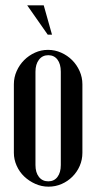

<svg xmlns="http://www.w3.org/2000/svg" viewBox="-20 -691 361 720"><path d="M160 -504Q186 -504 209.5 -493.5Q233 -483 250.5 -465.5Q268 -448 278.5 -424.5Q289 -401 289 -375V-118Q289 -92 279 -69Q269 -46 251.5 -28.5Q234 -11 211 -1Q188 9 162 9Q136 9 112.5 -1.5Q89 -12 71 -29Q53 -46 42.5 -69.5Q32 -93 32 -118V-375Q32 -401 42.5 -424.5Q53 -448 70.5 -465.5Q88 -483 111 -493.5Q134 -504 160 -504ZM161 -484Q139 -484 126 -467Q113 -450 113 -422V-72Q113 -44 126 -27.5Q139 -11 161 -11Q183 -11 195.5 -27.5Q208 -44 208 -72V-422Q208 -451 195.5 -467.5Q183 -484 161 -484ZM159 -561 82 -671H144L175 -561Z"/></svg>

Font: Moniqa SemBd Narrow Heading
Style: Regular
Weight: 600
Width: 4
Designer: Rajesh Rajput
Foundry: Rajesh Rajput
Version: Version 1.000